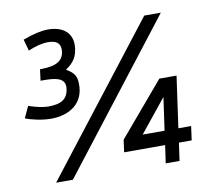

<svg xmlns="http://www.w3.org/2000/svg" viewBox="-78 -798 1013 890"><g transform="rotate(-10 428.5 -353.0)"><path d="M653 -150H550L675 -305ZM752 -392H671L459 -142L451 -84H644L632 0H697L709 -84H769L778 -150H718ZM195 0 731 -692H653L116 0ZM312 -615C312 -675 267 -706 202 -706C170 -706 131 -697 83 -679L98 -625C133 -640 164 -648 191 -648C228 -648 249 -636 249 -604C248 -552 212 -532 143 -531H134L127 -478H141C197 -478 240 -472 240 -429C237 -371 201 -354 142 -354C120 -354 89 -360 50 -373L25 -319C54 -307 104 -296 147 -296C233 -297 302 -341 300 -433C300 -473 284 -489 252 -508C287 -531 311 -559 312 -615Z"/></g></svg>

Font: Cantarell
Style: Oblique
Weight: 400
Italic angle: -8°
Designer: Dave Crossland
Version: Version 0.024